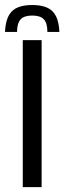

<svg xmlns="http://www.w3.org/2000/svg" viewBox="-40 -764 262 784"><path d="M91.5 -743.5Q148.5 -743.5 174.2 -718Q200 -692.5 202.5 -633.5H153.5Q153.5 -669.5 139.2 -685Q125 -700.5 91.5 -700.5Q58.5 -700.5 44.2 -685Q30 -669.5 29.5 -633.5H-19.5Q-17 -692.5 8.8 -718Q34.5 -743.5 91.5 -743.5ZM53 0V-600H130V0Z"/></svg>

Font: Big Shoulders Display Thin Medium
Style: Regular
Weight: 500
Version: Version 2.002